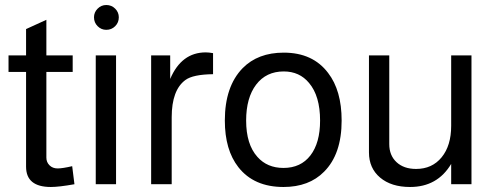

<svg xmlns="http://www.w3.org/2000/svg" viewBox="-20 -735 1974 766"><path d="M270 -514V-448H165V-106Q165 -88 177.5 -75.5Q190 -63 210 -63Q229 -63 268 -72L277 0Q215 11 183 11Q84 11 84 -70V-448H14V-514H84V-619L165 -656V-514Z M443 -514V0H362V-514ZM404 -715Q425 -715 439.5 -700.5Q454 -686 454 -666Q454 -645 439.5 -630.5Q425 -616 404 -616Q384 -616 369.5 -630.5Q355 -645 355 -666Q355 -686 369.5 -700.5Q384 -715 404 -715Z M583 -514H659V-420Q704 -526 801 -526Q813 -526 830 -523V-439Q750 -438 720 -416Q665 -376 665 -267V0H583Z M1112 -525Q1228 -525 1289 -444Q1343 -374 1343 -254Q1343 -120 1273 -50Q1213 11 1111 11Q993 11 931 -68Q877 -137 877 -254Q877 -390 948 -463Q1009 -525 1112 -525ZM1112 -450Q1042 -450 1002 -397.5Q962 -345 962 -254Q962 -159 1007 -109Q1046 -65 1111 -65Q1180 -65 1218.5 -115Q1257 -165 1257 -254Q1257 -352 1213 -404Q1175 -450 1112 -450Z M1861 0H1780V-81Q1725 11 1616 11Q1541 11 1496.5 -26.5Q1452 -64 1452 -127V-514H1533V-160Q1533 -115 1562 -88Q1591 -61 1640 -61Q1704 -61 1742 -107.5Q1780 -154 1780 -233V-514H1861Z"/></svg>

Font: Almarai
Style: Regular
Weight: 400
Designer: Boutros International 2019
Foundry: Created by Boutros International 2019
Version: Version 1.10